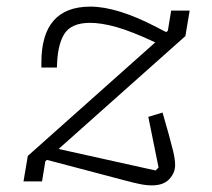

<svg xmlns="http://www.w3.org/2000/svg" viewBox="-20 -548 640 580"><path d="M439 12Q422 12 402.5 8Q383 4 357 -3L122 -65L117 -61L107 0H51L64 -77L449 -420Q376 -454 331 -466.5Q286 -479 252 -479Q195 -479 174 -445Q153 -411 152 -344H105V-359Q105 -528 253 -528Q334 -528 453 -466L482 -451L487 -455L497 -516H553L540 -439L157 -98L450 -33L459 -42L428 -195L471 -208L489 -145Q497 -116 503 -91.5Q509 -67 509 -49Q509 -26 491.5 -7Q474 12 439 12Z"/></svg>

Font: IBM Plex Mono Light
Style: Italic
Weight: 300
Italic angle: -9°
Monospace: yes
Designer: Mike Abbink, Paul van der Laan, Pieter van Rosmalen
Foundry: Bold Monday
Version: Version 2.3